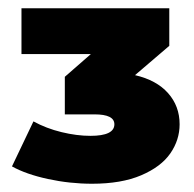

<svg xmlns="http://www.w3.org/2000/svg" viewBox="-20 -762 470 465"><path d="M415 -461Q415 -423 392.5 -390.5Q370 -358 322 -337.5Q274 -317 203 -317Q149 -317 96 -328.5Q43 -340 9 -359L61 -468Q92 -451 129 -442Q166 -433 199 -433Q257 -433 257 -461Q257 -485 209 -485H137V-576L200 -631H32V-742H390V-651L307 -580Q359 -568 387 -536.5Q415 -505 415 -461Z"/></svg>

Font: AtCorfu Sans
Style: AtCorfu Sans Black
Weight: 900
Designer: Kostas Teopoulos
Foundry: Kostas Teopoulos
Version: Version 1.00 July 8, 2025, initial release